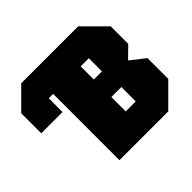

<svg xmlns="http://www.w3.org/2000/svg" viewBox="-165 -893 1085 1085"><g transform="rotate(-45 377.5 -350.0)"><path d="M180 -530V-420H10V-580L130 -700H585L715 -570V-430L648 -364L735 -296V-130L605 0H215V-530ZM435 -425H500V-530H435ZM435 -170H515V-285H435Z"/></g></svg>

Font: Tektur Condensed Black
Style: Regular
Weight: 900
Width: 3
Designer: Adam Jagosz
Foundry: Adam Jagosz
Version: Version 1.005;gftools[0.9.30]